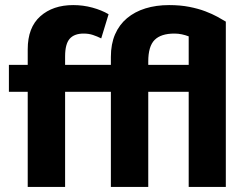

<svg xmlns="http://www.w3.org/2000/svg" viewBox="-20 -735 972 755"><path d="M722 0V-374H563V0H416V-374H236V0H89V-374H15V-480H89V-541Q89 -627 138.5 -671Q188 -715 268 -715Q307 -715 343.5 -705Q380 -695 407 -679L378 -584Q362 -592 345.5 -597.5Q329 -603 309 -603Q272 -603 254 -582.5Q236 -562 236 -513V-480H416V-511Q416 -562 432.5 -600Q449 -638 479.5 -663.5Q510 -689 552 -702Q594 -715 645 -715Q689 -715 724.5 -708Q760 -701 787.5 -690.5Q815 -680 835 -669Q855 -658 868 -650V0ZM666 -603Q613 -603 588 -578Q563 -553 563 -493V-480H722V-592Q709 -597 695 -600Q681 -603 666 -603Z"/></svg>

Font: Ek Mukta ExtraBold
Style: Regular
Weight: 800
Designer: Girish Dalvi and Yashodeep Gholap
Foundry: Ek Type
Version: Version 2.538;PS 1.002;hotconv 16.6.51;makeotf.lib2.5.65220;